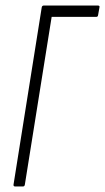

<svg xmlns="http://www.w3.org/2000/svg" viewBox="-20 -675 380 695"><path d="M35 0Q28 0 29 -7L131 -648Q132 -655 139 -655H334Q342 -655 340 -648L335 -620Q334 -614 329 -614H167L70 -7Q69 0 63 0Z"/></svg>

Font: Sofia Sans Extra Condensed Light
Style: Italic
Weight: 300
Italic angle: -9°
Version: Version 4.100